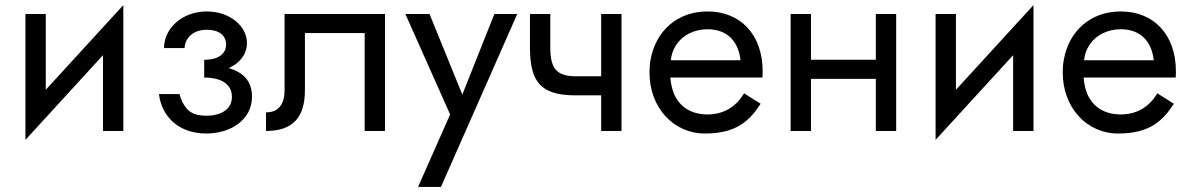

<svg xmlns="http://www.w3.org/2000/svg" viewBox="-20 -515 4679 755"><path d="M160 -460H80V35L385 -298V0H465V-495L160 -162Z M791 10C889 10 971 -45 971 -135C971 -178 954 -210 920 -230C908 -237 895 -243 880 -247C889 -252 898 -257 907 -263C936 -285 951 -313 951 -346C951 -413 883 -470 793 -470C697 -470 625 -404 625 -326H706C706 -357 732 -398 793 -398C841 -398 869 -376 869 -340C869 -307 844 -280 783 -280V-210C853 -210 892 -182 892 -134C892 -89 855 -60 791 -60C756 -60 731 -69 716 -86C701 -103 691 -123 686 -145H605C616 -56 683 10 791 10Z M1494 -460H1099V-160C1099 -95 1066 -73 1026 -73V0C1130 0 1179 -52 1179 -160V-385H1414V0H1494Z M2014 -460H1924L1798 -143L1669 -460H1574L1750 -65L1624 220H1714Z M2244 -140H2344V0H2424V-460H2344V-215H2244C2167 -215 2144 -248 2144 -328V-460H2064V-328C2064 -194 2105 -140 2244 -140Z M2906 -148C2876 -98 2829 -65 2762 -65C2702 -65 2657 -91 2633 -140C2624 -160 2618 -183 2616 -210H2978C2979 -218 2979 -226 2979 -234C2979 -379 2892 -470 2762 -470C2643 -470 2558 -393 2538 -279C2535 -263 2534 -247 2534 -230C2534 -92 2628 10 2752 10C2872 10 2925 -36 2971 -107ZM2618 -278C2620 -299 2626 -318 2637 -335C2662 -376 2709 -400 2762 -400C2842 -400 2884 -350 2892 -278Z M3424 -460V-280H3169V-460H3089V0H3169V-205H3424V0H3504V-460Z M3739 -460H3659V35L3964 -298V0H4044V-495L3739 -162Z M4531 -148C4501 -98 4454 -65 4387 -65C4327 -65 4282 -91 4258 -140C4249 -160 4243 -183 4241 -210H4603C4604 -218 4604 -226 4604 -234C4604 -379 4517 -470 4387 -470C4268 -470 4183 -393 4163 -279C4160 -263 4159 -247 4159 -230C4159 -92 4253 10 4377 10C4497 10 4550 -36 4596 -107ZM4243 -278C4245 -299 4251 -318 4262 -335C4287 -376 4334 -400 4387 -400C4467 -400 4509 -350 4517 -278Z"/></svg>

Font: Jost
Style: Regular
Weight: 400
Version: Version 3.710